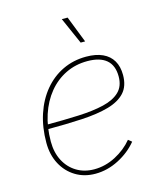

<svg xmlns="http://www.w3.org/2000/svg" viewBox="-114 -843 780 933"><g transform="rotate(-15 275.5 -376.0)"><path d="M250.5 7.8Q194.3 7.8 150.9 -18.8Q107.4 -45.4 82.8 -92Q58.1 -138.7 58.1 -199.2Q58.1 -276.9 79.6 -341.8Q101.1 -406.7 140.6 -454.3Q180.2 -502 234.1 -527.8Q288.1 -553.7 352.5 -553.7Q401.4 -553.7 435.1 -538.3Q468.8 -522.9 486.1 -493.4Q503.4 -463.9 503.4 -421.4Q503.4 -365.7 473.9 -333.5Q444.3 -301.3 388.9 -285.6Q333.5 -270 254.6 -265.6Q175.8 -261.2 77.6 -261.2V-283.7Q168.5 -283.7 242.7 -286.9Q316.9 -290 370.1 -302.7Q423.3 -315.4 452.1 -343.3Q481 -371.1 481 -419.9Q481 -475.6 448.5 -503.4Q416 -531.2 352.5 -531.2Q293 -531.2 243.2 -506.8Q193.4 -482.4 157 -438Q120.6 -393.6 100.6 -332.8Q80.6 -272 80.6 -199.2Q80.6 -144 102.3 -102.5Q124 -61 162.4 -37.8Q200.7 -14.6 250.5 -14.6Q306.6 -14.6 358.4 -41.7Q410.2 -68.8 444.8 -110.8L462.4 -96.7Q424.8 -50.8 367.9 -21.5Q311 7.8 250.5 7.8ZM345.2 -626.5 286.1 -760.3H315.4L367.7 -626.5Z"/></g></svg>

Font: Inter Thin
Style: Italic
Weight: 250
Italic angle: -9.3988°
Designer: Rasmus Andersson
Foundry: rsms
Version: Version 4.001;git-66647c0bb